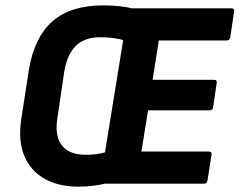

<svg xmlns="http://www.w3.org/2000/svg" viewBox="-20 -686 895 717"><path d="M273 11Q197 11 144.5 -19.5Q92 -50 69.5 -107Q47 -164 60 -245L88 -426Q108 -547 176 -606.5Q244 -666 366 -666Q395 -666 424.5 -663Q454 -660 472 -655H843Q857 -655 854 -642L840 -547Q838 -535 826 -535H573L550 -388H779Q792 -388 789 -375L776 -286Q775 -274 762 -274H533L508 -120H759Q772 -120 770 -108L755 -13Q753 0 742 0H371Q355 4 329.5 7.5Q304 11 273 11ZM301 -108Q323 -108 341 -110.5Q359 -113 372 -117L440 -536Q426 -541 402.5 -544Q379 -547 355 -547Q296 -547 263.5 -515Q231 -483 220 -419L195 -249Q183 -181 210 -144.5Q237 -108 301 -108Z"/></svg>

Font: Sofia Sans Semi Condensed ExtraBold
Style: Italic
Weight: 800
Italic angle: -9°
Version: Version 4.100